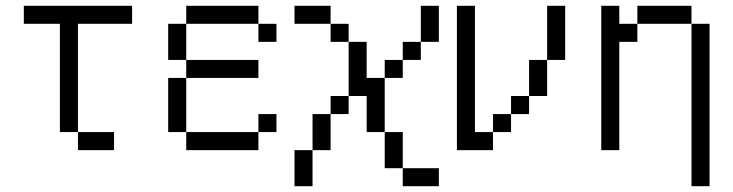

<svg xmlns="http://www.w3.org/2000/svg" viewBox="-20 -520 2540 665"><path d="M375 0V-62.5H250V0ZM437.5 -437.5V-500H62.5V-437.5H187.5Q187.5 -437.5 187.5 -62.5H250Q250 -62.5 250 -437.5Z M937.5 -62.5V-125H875V-62.5H625V0H875V-62.5ZM875 -250V-312.5H625V-250H562.5V-62.5H625V-250ZM937.5 -375V-437.5H875V-375ZM625 -312.5Q625 -312.5 625 -437.5H562.5Q562.5 -437.5 562.5 -312.5ZM625 -437.5H875V-500H625Z M1500 125V62.5H1375V125ZM1000 0Q1000 0 1000 125H1062.5Q1062.5 125 1062.5 0ZM1375 62.5Q1375 62.5 1375 -62.5H1312.5Q1312.5 -62.5 1312.5 62.5ZM1062.5 0H1125Q1125 0 1125 -125H1062.5Q1062.5 -125 1062.5 0ZM1312.5 -62.5V-250H1250Q1250 -250 1250 -375H1187.5V-187.5H1125V-125H1187.5V-187.5H1250Q1250 -187.5 1250 -62.5ZM1312.5 -250H1375V-312.5H1312.5ZM1375 -312.5H1437.5V-375H1375ZM1187.5 -375V-437.5H1125V-375ZM1437.5 -375H1500Q1500 -375 1500 -500H1437.5Q1437.5 -500 1437.5 -375ZM1125 -437.5V-500H1000V-437.5Z M1562.5 -500Q1562.5 -500 1562.5 0H1687.5V-62.5H1625V-500ZM1687.5 -62.5H1750V-125H1687.5ZM1750 -125H1812.5V-187.5H1750ZM1812.5 -187.5H1875Q1875 -187.5 1875 -312.5H1812.5Q1812.5 -312.5 1812.5 -187.5ZM1875 -312.5H1937.5V-500H1875Z M2375 -437.5V125H2437.5V-437.5ZM2062.5 -500Q2062.5 -500 2062.5 0H2125Q2125 0 2125 -375H2187.5V-437.5H2125V-500ZM2187.5 -437.5H2375V-500H2187.5Z"/></svg>

Font: CalcUnifontExMono
Style: Regular
Weight: 500
Version: Version 15.0.06